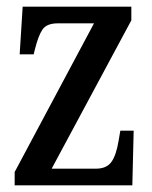

<svg xmlns="http://www.w3.org/2000/svg" viewBox="-20 -556 455 576"><path d="M24 0V-40L262 -486H154Q120 -486 107.5 -467.5Q95 -449 85 -409L81 -393H39L48 -536H374V-495L135 -50H268Q300 -50 314.5 -70.5Q329 -91 336 -135L341 -164H381L377 0Z"/></svg>

Font: Noto Serif ExtraCondensed Medium
Style: Regular
Weight: 500
Width: 2
Designer: Monotype Design Team
Foundry: Monotype Imaging Inc.
Version: Version 2.015